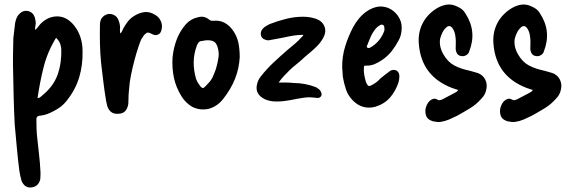

<svg xmlns="http://www.w3.org/2000/svg" viewBox="-20 -474 2539 849"><path d="M138 -343Q143 -348 147.5 -354Q152 -360 156 -365Q189 -401 232 -401.5Q275 -402 308 -361Q327 -337 336 -308.5Q345 -280 345 -250Q347 -188 330 -131.5Q313 -75 272 -25Q258 -8 240 4Q220 17 198.5 26.5Q177 36 153 38Q141 40 141 53Q141 72 141.5 91Q142 110 144 130Q148 169 152.5 207.5Q157 246 159 286Q159 295 159 303Q159 311 158 319Q150 352 117 355Q88 357 75 325Q69 303 66 284Q59 231 54.5 179.5Q50 128 45 76Q42 17 40.5 -41Q39 -99 38 -157Q37 -194 37.5 -231Q38 -268 39 -305Q41 -322 43 -339Q45 -356 47 -373Q49 -383 53 -393.5Q57 -404 65 -412Q83 -430 104.5 -425Q126 -420 134 -397Q136 -389 137.5 -380Q139 -371 137 -362Q136 -358 135.5 -353.5Q135 -349 135 -344Q137 -344 137.5 -343.5Q138 -343 138 -343ZM228 -307Q190 -245 173 -177.5Q156 -110 146 -40Q155 -41 159.5 -45.5Q164 -50 168 -53Q217 -93 235 -144.5Q253 -196 251 -257Q250 -270 245.5 -282Q241 -294 228 -307Z M511 -326Q518 -331 520 -336.5Q522 -342 524 -346Q533 -363 545 -378.5Q557 -394 574 -404Q597 -418 619.5 -420.5Q642 -423 665 -409Q682 -400 690.5 -382Q699 -364 695 -346Q692 -327 679 -321Q666 -315 649 -325Q640 -330 634 -330Q628 -330 620 -322Q616 -318 612.5 -312Q609 -306 605 -301Q598 -285 593 -269.5Q588 -254 583 -238Q574 -207 566.5 -175.5Q559 -144 554 -112Q552 -92 550 -72Q548 -52 548 -32Q548 -25 547.5 -17Q547 -9 544 -1Q534 29 503 29Q472 32 458 4Q454 -4 452.5 -13Q451 -22 449 -29Q442 -71 437 -112.5Q432 -154 427 -196Q423 -237 422 -279.5Q421 -322 422 -365Q422 -393 443 -406Q461 -417 480 -409.5Q499 -402 505 -382Q511 -366 511 -350Q510 -345 510.5 -339Q511 -333 511 -326Z M1040 -221Q1035 -123 968 -38Q956 -22 940 -10.5Q924 1 904 7Q865 16 829 -2Q816 -10 804 -21.5Q792 -33 784 -46Q758 -87 749 -130.5Q740 -174 743 -220Q747 -261 761 -298.5Q775 -336 802 -367Q825 -392 857 -398Q872 -402 884 -398.5Q896 -395 907 -386Q910 -383 914 -382.5Q918 -382 923 -382Q950 -385 971.5 -374Q993 -363 1009 -341Q1027 -316 1033.5 -287.5Q1040 -259 1040 -221ZM898 -296Q887 -296 875 -293Q865 -293 860 -288Q855 -283 851 -274Q837 -237 836.5 -200Q836 -163 847 -125Q853 -109 866 -92Q873 -85 876.5 -84.5Q880 -84 887 -91Q896 -100 904.5 -109.5Q913 -119 919 -130Q924 -142 929.5 -155Q935 -168 938 -181Q943 -200 946 -219.5Q949 -239 944 -259Q939 -280 929 -288Q919 -296 898 -296Z M1212 -109Q1231 -109 1246.5 -109Q1262 -109 1278 -107Q1330 -107 1378 -88Q1385 -84 1390.5 -79.5Q1396 -75 1399 -68Q1405 -57 1399.5 -48.5Q1394 -40 1383 -41Q1377 -41 1372.5 -42Q1368 -43 1363 -43Q1345 -45 1327.5 -42.5Q1310 -40 1293 -37Q1266 -31 1239 -27.5Q1212 -24 1185 -26Q1172 -28 1160.5 -31.5Q1149 -35 1138 -43Q1107 -65 1117 -103Q1121 -121 1134 -137Q1160 -170 1190 -198Q1220 -226 1251 -253Q1268 -267 1284.5 -281Q1301 -295 1315 -311Q1321 -315 1321 -320Q1299 -320 1277.5 -316.5Q1256 -313 1234 -308Q1221 -306 1207.5 -303Q1194 -300 1180 -298Q1170 -295 1161 -296Q1153 -298 1146 -301.5Q1139 -305 1135 -314Q1129 -331 1141 -346Q1148 -354 1156 -358.5Q1164 -363 1171 -367Q1207 -381 1244.5 -390.5Q1282 -400 1320 -400Q1350 -400 1377 -391Q1405 -381 1414.5 -357.5Q1424 -334 1410 -308Q1399 -287 1381 -269Q1365 -253 1346 -237.5Q1327 -222 1309 -205Q1298 -195 1285 -185Q1272 -175 1261 -164Q1249 -152 1236.5 -139Q1224 -126 1212 -109Z M1493 -179Q1493 -226 1506.5 -269.5Q1520 -313 1542 -355Q1553 -375 1568 -393Q1583 -411 1602 -424Q1628 -442 1656 -445Q1686 -447 1710 -432Q1734 -417 1747 -391.5Q1760 -366 1755 -334Q1754 -325 1751 -315Q1748 -305 1743 -296Q1730 -271 1712.5 -248.5Q1695 -226 1670 -209Q1654 -198 1636.5 -190.5Q1619 -183 1599 -184Q1592 -184 1590.5 -182Q1589 -180 1589 -173Q1588 -157 1591 -141Q1594 -125 1599 -109Q1605 -96 1610 -94Q1615 -92 1628 -100Q1647 -110 1662 -127Q1671 -135 1680 -141.5Q1689 -148 1698 -155Q1702 -159 1710 -163Q1725 -168 1735.5 -160.5Q1746 -153 1746 -137Q1746 -130 1745 -123Q1744 -116 1742 -109Q1729 -71 1705 -43Q1681 -15 1640 -2Q1583 13 1541 -29Q1519 -51 1510 -78Q1501 -105 1496 -134Q1495 -145 1494.5 -156.5Q1494 -168 1493 -179ZM1680 -344Q1680 -351 1679 -356.5Q1678 -362 1673 -364Q1666 -368 1655 -359Q1651 -357 1648 -354Q1645 -351 1641 -347Q1628 -331 1619.5 -312Q1611 -293 1604 -274Q1599 -267 1605 -263Q1607 -261 1610.5 -261.5Q1614 -262 1616 -263Q1661 -288 1679 -337Q1680 -339 1680 -341.5Q1680 -344 1680 -344Z M2006 -76Q1999 -78 1992.5 -80.5Q1986 -83 1979 -85Q1843 -137 1832 -280Q1828 -326 1846 -365Q1864 -404 1902 -431Q1926 -448 1952 -453Q1978 -458 2006 -443Q2015 -439 2023.5 -432Q2032 -425 2037 -416Q2090 -336 2055 -247Q2052 -236 2041.5 -230Q2031 -224 2021 -226Q1998 -228 1995 -257Q1995 -271 1995.5 -284.5Q1996 -298 1994 -311Q1993 -322 1989.5 -332.5Q1986 -343 1979 -352Q1968 -364 1956 -355Q1944 -345 1937 -331.5Q1930 -318 1926 -302Q1921 -268 1940.5 -234Q1960 -200 1988 -185Q2005 -176 2022 -170.5Q2039 -165 2058 -161Q2067 -159 2075.5 -156Q2084 -153 2093 -151Q2116 -142 2126 -121.5Q2136 -101 2130 -77Q2126 -55 2108 -37Q2086 -12 2058 5Q2030 22 2001 38Q1983 47 1965.5 54.5Q1948 62 1928 65Q1919 66 1910.5 65Q1902 64 1893 62Q1868 54 1863 33.5Q1858 13 1865 -4Q1870 -18 1880 -28Q1888 -35 1896.5 -37Q1905 -39 1913 -34Q1920 -30 1925 -31Q1930 -32 1935 -34Q1949 -42 1963.5 -49Q1978 -56 1992 -64Q1996 -66 2000 -69Q2004 -72 2006 -76Z M2336 -76Q2329 -78 2322.5 -80.5Q2316 -83 2309 -85Q2173 -137 2162 -280Q2158 -326 2176 -365Q2194 -404 2232 -431Q2256 -448 2282 -453Q2308 -458 2336 -443Q2345 -439 2353.5 -432Q2362 -425 2367 -416Q2420 -336 2385 -247Q2382 -236 2371.5 -230Q2361 -224 2351 -226Q2328 -228 2325 -257Q2325 -271 2325.5 -284.5Q2326 -298 2324 -311Q2323 -322 2319.5 -332.5Q2316 -343 2309 -352Q2298 -364 2286 -355Q2274 -345 2267 -331.5Q2260 -318 2256 -302Q2251 -268 2270.5 -234Q2290 -200 2318 -185Q2335 -176 2352 -170.5Q2369 -165 2388 -161Q2397 -159 2405.5 -156Q2414 -153 2423 -151Q2446 -142 2456 -121.5Q2466 -101 2460 -77Q2456 -55 2438 -37Q2416 -12 2388 5Q2360 22 2331 38Q2313 47 2295.5 54.5Q2278 62 2258 65Q2249 66 2240.5 65Q2232 64 2223 62Q2198 54 2193 33.5Q2188 13 2195 -4Q2200 -18 2210 -28Q2218 -35 2226.5 -37Q2235 -39 2243 -34Q2250 -30 2255 -31Q2260 -32 2265 -34Q2279 -42 2293.5 -49Q2308 -56 2322 -64Q2326 -66 2330 -69Q2334 -72 2336 -76Z"/></svg>

Font: Delicious Handrawn
Style: Regular
Weight: 400
Designer: Agung Rohmat
Foundry: Agung Rohmat
Version: Version 1.002; ttfautohint (v1.8.4.7-5d5b);gftools[0.9.27]